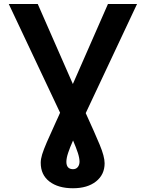

<svg xmlns="http://www.w3.org/2000/svg" viewBox="-20 -748 747 983"><path d="M24.9 -727.5H173.3L353 -317.9L532.7 -727.5H681.6L418.9 -168.9Q464.8 -68.4 490.2 -7.6Q515.6 53.2 515.6 87.9Q515.6 146 471.7 180.9Q427.7 215.8 353.5 215.8Q278.3 215.8 233.4 181.6Q188.5 147.5 188.5 85.4Q188.5 66.4 195.8 42.5Q203.1 18.6 220.2 -21Q237.3 -60.5 267.1 -125.5Q272 -135.7 277.1 -147.2Q282.2 -158.7 287.6 -170.9ZM354 -28.8Q337.9 7.3 328.9 34.4Q319.8 61.5 319.8 81.1Q320.3 117.7 353.5 118.2Q369.1 118.2 377.9 107.7Q386.7 97.2 387.2 80.6Q387.2 61 378.4 34.2Q369.6 7.3 354 -28.8Z"/></svg>

Font: Inter Semi Bold
Style: Regular
Weight: 600
Designer: Rasmus Andersson
Foundry: rsms
Version: Version 4.000;git-e0f93cc